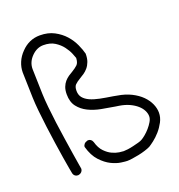

<svg xmlns="http://www.w3.org/2000/svg" viewBox="-138 -851 942 1009"><g transform="rotate(-20 332.5 -346.5)"><path d="M645.5 -139.6Q645.5 -113.3 632.3 -88.4Q619.1 -63.5 601.1 -43Q583 -22.5 564.5 -8.3Q545.9 5.9 536.1 11.7Q524.4 17.6 505.9 23.4Q487.3 29.3 467.8 33.2Q448.2 37.1 430.7 39.6Q413.1 42 402.3 42Q393.6 42 368.7 38.6Q343.8 35.2 314.9 21Q286.1 6.8 258.8 -22.5Q231.4 -51.8 216.8 -103.5Q216.8 -112.3 223.1 -119.6Q229.5 -127 244.1 -130.9Q263.7 -130.9 270.5 -111.3Q280.3 -76.2 299.8 -56.2Q319.3 -36.1 339.8 -26.9Q360.4 -17.6 377.9 -15.1Q395.5 -12.7 402.3 -12.7Q411.1 -12.7 426.3 -14.6Q441.4 -16.6 457.5 -20.5Q473.6 -24.4 488.3 -28.3Q502.9 -32.2 510.7 -37.1Q519.5 -42 533.2 -53.2Q546.9 -64.5 559.6 -79.1Q572.3 -93.8 581.5 -109.4Q590.8 -125 590.8 -139.6Q590.8 -155.3 582.5 -171.9Q574.2 -188.5 557.6 -203.1Q541 -217.8 516.6 -229Q492.2 -240.2 460.9 -245.1L441.4 -248Q404.3 -253.9 365.7 -261.2Q327.1 -268.6 295.4 -284.2Q263.7 -299.8 243.2 -326.2Q222.7 -352.5 222.7 -395.5Q222.7 -418.9 229 -435.5Q235.4 -452.1 245.6 -463.9Q255.9 -475.6 268.1 -483.9Q280.3 -492.2 291 -498Q310.5 -509.8 322.3 -521Q334 -532.2 335 -558.6Q333 -565.4 324.7 -585.4Q316.4 -605.5 300.3 -627Q284.2 -648.4 258.8 -664.6Q233.4 -680.7 195.3 -680.7Q159.2 -680.7 129.9 -651.4Q99.6 -621.1 99.6 -582L103.5 -441.4Q104.5 -410.2 108.9 -366.2Q113.3 -322.3 119.6 -274.4Q126 -226.6 133.3 -178.7Q140.6 -130.9 146.5 -92.3Q152.3 -53.7 156.7 -29.3Q161.1 -4.9 161.1 -2.9Q161.1 6.8 154.3 14.6Q147.5 22.5 133.8 24.4Q124 24.4 116.7 18.6Q109.4 12.7 107.4 2Q106.4 -1 102.1 -26.4Q97.7 -51.8 91.3 -90.3Q85 -128.9 78.1 -176.3Q71.3 -223.6 64.9 -272Q58.6 -320.3 54.2 -364.3Q49.8 -408.2 48.8 -440.4L44.9 -583Q44.9 -611.3 56.6 -639.2Q68.4 -667 90.8 -689.5Q134.8 -735.4 195.3 -735.4Q241.2 -735.4 275.4 -717.3Q309.6 -699.2 333 -672.9Q356.4 -646.5 370.1 -616.2Q383.8 -585.9 389.6 -562.5Q389.6 -536.1 382.8 -518.1Q376 -500 365.2 -487.3Q354.5 -474.6 342.3 -466.3Q330.1 -458 318.4 -451.2Q296.9 -438.5 287.1 -428.2Q277.3 -418 277.3 -395.5Q277.3 -372.1 289.6 -356.9Q301.8 -341.8 324.2 -331.5Q346.7 -321.3 378.4 -314.9Q410.2 -308.6 449.2 -302.7L469.7 -298.8Q512.7 -292 545.9 -275.4Q579.1 -258.8 601.1 -236.8Q623 -214.8 634.3 -189.5Q645.5 -164.1 645.5 -139.6Z"/></g></svg>

Font: Coming Soon
Style: Regular
Weight: 400
Designer: Dathan Boardman
Foundry: Open Window
Version: Version 1.000